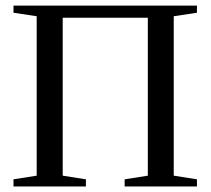

<svg xmlns="http://www.w3.org/2000/svg" viewBox="-20 -675 762 695"><path d="M28.8 0V-25.9L112.8 -39.1V-616.2L28.8 -628.9V-654.8H692.9V-628.9L608.9 -616.2V-39.1L692.9 -25.9V0H431.2V-25.9L515.1 -39.1V-610.8H207V-39.1L291 -25.9V0Z"/></svg>

Font: Times New Roman
Style: Regular
Weight: 400
Designer: Steve Matteson
Foundry: Ascender Corporation
Version: Version 2.00.3